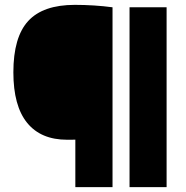

<svg xmlns="http://www.w3.org/2000/svg" viewBox="-20 -770 766 790"><path d="M290 0V-195.5Q282 -195 273.8 -195Q265.5 -195 256.5 -195Q148 -195 91.5 -264.8Q35 -334.5 35 -472.5Q35 -617 96 -683.5Q157 -750 288 -750Q327 -750 366.5 -747.5Q406 -745 443 -740V0ZM513 0V-740H665.5V0Z"/></svg>

Font: Encode Sans Semi Expanded Black
Style: Regular
Weight: 900
Width: 6
Designer: Multiple Designers
Foundry: Impallari Type
Version: Version 3.000; ttfautohint (v1.8.3) -l 8 -r 50 -G 200 -x 14 